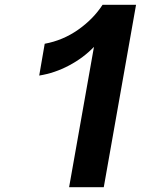

<svg xmlns="http://www.w3.org/2000/svg" viewBox="-20 -783 680 803"><path d="M373 -587Q329 -541 268.5 -509Q208 -477 144 -467L167 -600Q243 -614 306.5 -658.5Q370 -703 409 -763H549L414 0H269Z"/></svg>

Font: Open Sauce One
Style: Bold Italic
Weight: 700
Italic angle: -10°
Designer: Alfredo Marco Pradil
Foundry: Creative Sauce Fz LLC
Version: Version 1.477